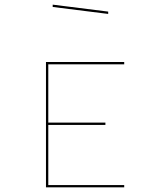

<svg xmlns="http://www.w3.org/2000/svg" viewBox="-20 -897 694 827"><path d="M515 -100V-90H178V-630H515V-620H188V-369H434V-359H188V-100ZM207 -867V-877L446 -847V-837Z"/></svg>

Font: Bungee Hairline
Style: Regular
Weight: 400
Designer: David Jonathan Ross
Foundry: David Jonathan Ross
Version: Version 1.001;PS 1.0;hotconv 1.0.72;makeotf.lib2.5.5900